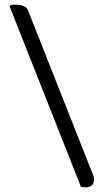

<svg xmlns="http://www.w3.org/2000/svg" viewBox="-20 -763 443 821"><path d="M349.6 38.1 326.2 36.1 20.5 -737.3Q28.3 -743.2 41 -743.2Q88.9 -743.2 98.6 -721.7L378.9 -12.7Q381.8 -6.8 381.8 5.9Q381.8 23.4 370.6 30.8Q359.4 38.1 349.6 38.1Z"/></svg>

Font: Crimson Text
Style: Bold
Weight: 700
Designer: Sebastian Kosch
Foundry: Sebastian Kosch
Version: Version 1.100